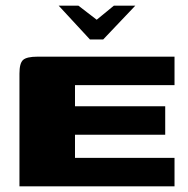

<svg xmlns="http://www.w3.org/2000/svg" viewBox="-20 -661 667 681"><path d="M188 -641H258L323 -591L384 -641H460L346 -521H299ZM49 0V-400Q49 -437 62 -448.5Q75 -460 113 -460H599V-359H246V-284H566V-183H246V-101H599V0Z"/></svg>

Font: Genos ExtraBold
Style: Regular
Weight: 800
Designer: Robert E. Leuschke
Foundry: Robert E. Leuschke
Version: Version 1.010